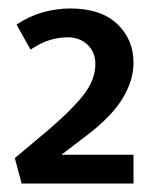

<svg xmlns="http://www.w3.org/2000/svg" viewBox="-20 -878 365 453"><path d="M140 -790Q120 -790 99 -784Q78 -778 52 -761L19 -820Q49 -840 81 -849Q113 -858 146 -858Q218 -858 256.5 -821.5Q295 -785 295 -730Q295 -689 270 -647Q245 -605 188 -561L125 -513H295V-445H31L15 -505L96 -573Q155 -624 180 -658Q205 -692 205 -727Q205 -755 186.5 -772.5Q168 -790 140 -790Z"/></svg>

Font: Mukta Mahee SemiBold
Style: Regular
Weight: 600
Designer: Shuchita Grover, Noopur Datye, Girish Dalvi, Yashodeep Gholap
Foundry: Ek Type
Version: Version 2.538;PS 1.000;hotconv 16.6.51;makeotf.lib2.5.65220;